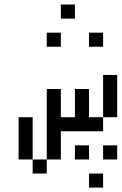

<svg xmlns="http://www.w3.org/2000/svg" viewBox="-20 -770 540 852"><path d="M437.5 62.5V0H375V62.5ZM375 -62.5V-125H312.5V-62.5ZM500 -62.5V-125H437.5V-62.5ZM250 -562.5V-625H187.5V-562.5ZM437.5 -562.5V-625H375V-562.5ZM312.5 -687.5V-750H250V-687.5ZM125 -62.5V0H187.5V-62.5ZM125 -62.5V-250H62.5V-62.5ZM187.5 -62.5H250Q250 -62.5 250 -187.5H437.5V-250H375Q375 -250 375 -375H312.5Q312.5 -375 312.5 -250H250Q250 -250 250 -375H187.5ZM437.5 -250H500V-437.5H437.5Z"/></svg>

Font: BFUnifontExMono
Style: Regular
Weight: 500
Version: Version 15.0.06